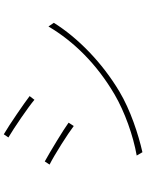

<svg xmlns="http://www.w3.org/2000/svg" viewBox="104 -890 791 1040"><g transform="rotate(-90 500.0 -369.5)"><path d="M293 -745 276 -720C327 -690 440 -613 480 -579L500 -605C465 -632 345 -715 293 -745ZM178 -25 196 6C293 -16 425 -59 525 -119C681 -212 816 -344 897 -474L877 -503C795 -364 671 -240 509 -145C415 -90 286 -44 178 -25ZM146 -523 129 -497C183 -470 296 -398 338 -366L356 -394C321 -420 197 -495 146 -523Z"/></g></svg>

Font: Source Han Sans JP VF
Style: Regular
Weight: 250
Designer: Ryoko NISHIZUKA 西塚涼子 (kana, bopomofo & ideographs); Paul D. Hunt (Latin, Greek & Cyrillic); Sandoll Communications 산돌커뮤니
Foundry: Adobe
Version: Version 2.004;hotconv 1.0.118;makeotfexe 2.5.65603